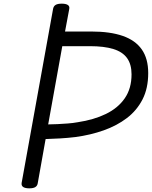

<svg xmlns="http://www.w3.org/2000/svg" viewBox="-20 -1014 830 1048"><path d="M140 14Q118 14 107 7Q96 0 98 -15L270 -967Q273 -981 284 -987.5Q295 -994 317 -994Q339 -994 350 -987Q361 -980 358 -965L335 -842H478Q581 -842 650 -818Q719 -794 754 -744Q789 -694 789 -615Q789 -532 758 -471.5Q727 -411 672.5 -369.5Q618 -328 546 -302.5Q474 -277 392 -266Q351 -261 308.5 -258.5Q266 -256 229 -255L186 -14Q184 0 173 7Q162 14 140 14ZM243 -335Q267 -335 294 -336.5Q321 -338 349.5 -340Q378 -342 405 -347Q492 -360 558 -392Q624 -424 661 -477.5Q698 -531 698 -608Q698 -663 673.5 -697Q649 -731 598.5 -746.5Q548 -762 471 -762H320Z"/></svg>

Font: Playwrite DE VA
Style: Regular
Weight: 400
Designer: Veronika Burian, José Scaglione
Foundry: TypeTogether
Version: Version 1.002